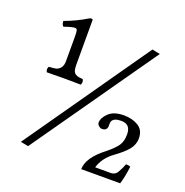

<svg xmlns="http://www.w3.org/2000/svg" viewBox="-129 -759 918 955"><g transform="rotate(20 330.0 -281.5)"><path d="M532.2 -601.1 574.2 -592.8 115.2 62 74.2 54.2ZM431.2 -144Q422.4 -144 413.6 -151.6Q404.8 -159.2 404.8 -168Q404.8 -193.8 431.9 -219.5Q459 -245.1 512.2 -245.1Q556.2 -245.1 588.1 -225.6Q620.1 -206.1 620.1 -162.1Q620.1 -129.9 598.6 -103Q577.1 -76.2 530.8 -43Q480 -5.9 464.8 46.9H547.9Q559.1 46.9 568.1 41.5Q577.1 36.1 584 22.9Q590.8 9.8 594.5 2.9Q598.1 -3.9 604 -20Q620.1 -20 627.9 -15.1Q621.1 40 608.9 79.1H402.8Q402.8 18.1 488.8 -47.9Q526.9 -78.6 542.5 -101.3Q558.1 -124 558.1 -161.1Q558.1 -215.3 507.8 -214.8Q468.8 -214.8 460 -193.8Q458 -189 458 -179Q458 -168.9 458 -165Q454.1 -144 431.2 -144ZM133.8 -570.8Q118.7 -570.8 77.1 -556.2Q67.4 -564 66.9 -583Q129.9 -606 184.1 -639.2Q195.3 -645 202.1 -639.2V-399.9Q202.1 -380.9 205.6 -369.9Q209 -358.9 217.5 -353.5Q226.1 -348.1 234.1 -346.7Q242.2 -345.2 256.8 -344.2Q264.6 -329.1 256.8 -314.9Q227.1 -315.9 172.9 -315.9Q106.9 -315.9 77.1 -314.9Q68.4 -329.1 77.1 -344.2Q102.1 -345.2 114.5 -348.1Q127 -351.1 137.5 -363.5Q147.9 -376 147.9 -399.9V-529.8Q147.9 -554.7 145.3 -562.7Q142.6 -570.8 133.8 -570.8Z"/></g></svg>

Font: Linux Libertine O
Style: Regular
Weight: 400
Designer: Philipp H. Poll
Foundry: Philipp H. Poll
Version: Version 5.3.0